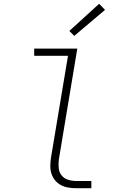

<svg xmlns="http://www.w3.org/2000/svg" viewBox="-20 -991 640 1011"><path d="M380 0Q359 0 338.5 -3.5Q318 -7 300.5 -16.5Q283 -26 270.5 -41Q258 -56 251.5 -75Q245 -94 245 -115.5Q245 -137 248 -158L338 -697H160V-735H387L290 -152Q287 -129 289 -107Q291 -85 303.5 -68.5Q316 -52 337 -45Q358 -38 380 -38H461V0ZM371 -802 345 -828 502 -971 533 -939Z"/></svg>

Font: Iosevka SS04 XLt Ex Obl
Style: Regular
Weight: 200
Width: 7
Italic angle: -9°
Monospace: yes
Designer: Belleve Invis
Foundry: Belleve Invis
Version: Version 19.0.0; ttfautohint (v1.8.4)